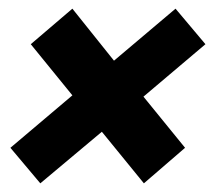

<svg xmlns="http://www.w3.org/2000/svg" viewBox="-20 -501 494 443"><path d="M73 -78 4 -160 147 -281 51 -399 147 -481 243 -361 385 -481 454 -399 311 -278 407 -160 312 -78 215 -197Z"/></svg>

Font: Piazzolla SC ExtraBold
Style: Italic
Weight: 800
Italic angle: -11.3°
Designer: Juan Pablo del Peral
Foundry: Huerta Tipografica
Version: Version 1.330